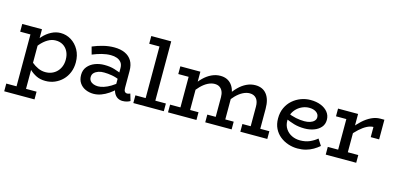

<svg xmlns="http://www.w3.org/2000/svg" viewBox="-77 -1183 3925 1898"><g transform="rotate(15 1885.0 -234.0)"><path d="M383 14Q330 14 290.5 -5.5Q251 -25 220.5 -54Q190 -83 167 -110V-181Q190 -153 220.5 -127.5Q251 -102 286.5 -86Q322 -70 361 -70Q397 -70 427 -82.5Q457 -95 479 -118Q501 -141 513 -172Q525 -203 525 -241Q525 -289 506.5 -325Q488 -361 455 -380.5Q422 -400 379 -399Q340 -399 301 -376Q262 -353 228.5 -313.5Q195 -274 170 -222V-298Q194 -352 231.5 -393.5Q269 -435 315 -459Q361 -483 409 -483Q468 -483 517.5 -452.5Q567 -422 597.5 -367.5Q628 -313 628 -240Q628 -184 609 -137.5Q590 -91 556.5 -57.5Q523 -24 479 -5Q435 14 383 14ZM18 218V139H328V218ZM123 197V-471H220V197ZM18 -392V-471H216V-392Z M1171 8Q1142 8 1119 -6.5Q1096 -21 1082.5 -49Q1069 -77 1069 -116V-301Q1069 -337 1052 -358.5Q1035 -380 1007.5 -390Q980 -400 946 -400Q901 -400 854 -388Q807 -376 759 -356L738 -433Q792 -456 848 -469.5Q904 -483 958 -483Q1022 -483 1068 -462Q1114 -441 1138.5 -400Q1163 -359 1163 -297V-124Q1163 -98 1172 -86.5Q1181 -75 1197 -75Q1206 -75 1214 -78Q1222 -81 1228 -83L1249 -12Q1238 -5 1217.5 1.5Q1197 8 1171 8ZM875 14Q831 14 793 -3Q755 -20 732.5 -53.5Q710 -87 710 -136Q710 -186 738.5 -220.5Q767 -255 812 -272.5Q857 -290 908 -290Q967 -290 1011 -276.5Q1055 -263 1102 -243V-179Q1049 -202 1005.5 -209.5Q962 -217 925 -217Q894 -218 867.5 -209Q841 -200 824 -183Q807 -166 807 -139Q807 -116 820 -100Q833 -84 854.5 -76.5Q876 -69 900 -69Q926 -69 959 -79.5Q992 -90 1028.5 -112Q1065 -134 1102 -167L1100 -99Q1066 -65 1028.5 -39.5Q991 -14 952.5 0Q914 14 875 14Z M1386 -22V-686H1485V-22ZM1281 0V-79H1593V0ZM1281 -607V-686H1479V-607Z M1636 -392V-471H1813V-392ZM1742 -22V-471H1841V-22ZM1636 0V-79H1927V0ZM2103 -22V-280Q2103 -314 2092.5 -338.5Q2082 -363 2061.5 -377Q2041 -391 2010 -391Q1976 -391 1940 -372.5Q1904 -354 1870 -319Q1836 -284 1803 -236V-316Q1835 -367 1873 -404.5Q1911 -442 1954.5 -462.5Q1998 -483 2044 -483Q2081 -483 2109.5 -470.5Q2138 -458 2159 -432.5Q2180 -407 2190.5 -370Q2201 -333 2201 -283V-22ZM2017 0V-79H2287V0ZM2461 -22V-280Q2461 -305 2455.5 -325.5Q2450 -346 2438.5 -360.5Q2427 -375 2409.5 -383Q2392 -391 2369 -391Q2335 -391 2299 -372.5Q2263 -354 2229 -319Q2195 -284 2163 -236V-316Q2195 -367 2232.5 -404.5Q2270 -442 2313 -462.5Q2356 -483 2403 -483Q2439 -483 2468 -470.5Q2497 -458 2517.5 -432.5Q2538 -407 2548.5 -370Q2559 -333 2559 -283V-22ZM2376 0V-79H2652V0Z M2963 14Q2914 14 2867.5 -1.5Q2821 -17 2783.5 -47Q2746 -77 2724 -121.5Q2702 -166 2702 -224Q2702 -286 2724.5 -334Q2747 -382 2785 -415Q2823 -448 2870 -465.5Q2917 -483 2967 -483Q3027 -483 3073 -464.5Q3119 -446 3145.5 -412.5Q3172 -379 3172 -334Q3172 -288 3144.5 -257Q3117 -226 3073 -210.5Q3029 -195 2980 -195Q2919 -195 2870.5 -209.5Q2822 -224 2776 -245L2775 -305Q2828 -282 2872.5 -273Q2917 -264 2959 -264Q2991 -264 3016.5 -272Q3042 -280 3058 -296Q3074 -312 3074 -334Q3074 -366 3046 -385.5Q3018 -405 2974 -405Q2941 -405 2909.5 -392.5Q2878 -380 2852.5 -357Q2827 -334 2811.5 -301.5Q2796 -269 2796 -227Q2796 -178 2820 -142.5Q2844 -107 2882.5 -88.5Q2921 -70 2966 -70Q3022 -70 3064.5 -88.5Q3107 -107 3140 -135L3182 -70Q3154 -46 3121.5 -27Q3089 -8 3049.5 3Q3010 14 2963 14Z M3423 -236V-314Q3460 -363 3502 -401.5Q3544 -440 3589 -461.5Q3634 -483 3679 -483H3721V-282H3635V-386Q3604 -386 3569 -368Q3534 -350 3497 -316.5Q3460 -283 3423 -236ZM3250 0V-79H3562V0ZM3356 -22V-471H3455V-22ZM3250 -392V-471H3449V-392Z"/></g></svg>

Font: BioRhyme
Style: Regular
Weight: 400
Designer: Aoife Mooney
Foundry: Aoife Mooney Type
Version: Version 1.600;gftools[0.9.33]